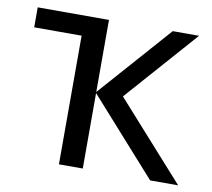

<svg xmlns="http://www.w3.org/2000/svg" viewBox="-65 -609 753 682"><g transform="rotate(10 311.5 -268.0)"><path d="M600 -536 371 -277 619 0H518L275 -272V0H189V-464H18V-536H275V-276L505 -536Z"/></g></svg>

Font: Go Noto Current
Style: Regular
Weight: 400
Designer: Monotype Design Team
Foundry: Monotype Imaging Inc.
Version: Version 2.007; ttfautohint (v1.8) -l 8 -r 50 -G 200 -x 14 -D